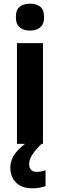

<svg xmlns="http://www.w3.org/2000/svg" viewBox="-20 -780 325 1041"><path d="M143 -760Q177 -760 198 -743.5Q219 -727 219 -687Q219 -648 197.5 -631Q176 -614 143 -614Q109 -614 87.5 -631Q66 -648 66 -687Q66 -727 87 -743.5Q108 -760 143 -760ZM213 -546V0H72V-546ZM138 110Q138 130 149 141Q160 152 178 152Q193 152 205.5 149Q218 146 227 143V229Q213 234 195.5 237.5Q178 241 155 241Q98 241 67 210Q36 179 36 129Q36 86 65.5 48Q95 10 139 -15L205 0Q172 33 155 59Q138 85 138 110Z"/></svg>

Font: Noto Sans Gujarati SemiCondensed
Style: Bold
Weight: 700
Width: 4
Designer: Jelle Bosma - Monotype Design Team, Universal Thirst
Foundry: Monotype Imaging Inc.
Version: Version 2.106; ttfautohint (v1.8.4.7-5d5b)